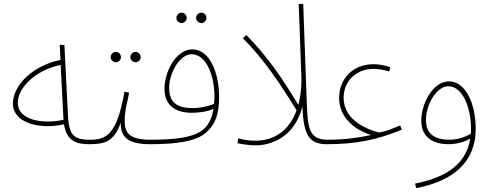

<svg xmlns="http://www.w3.org/2000/svg" viewBox="-20 -734 2530 984"><path d="M437 5C447 5 453 -1 453 -7C453 -14 448 -18 440 -18C352 -18 333 -46 328 -149L310 -504H286L290 -427C148 -398 46 -297 46 -203C46 -109 173 -67 308 -97C322 -9 374 5 437 5ZM71 -207C71 -289 172 -379 291 -401L305 -127L306 -120C201 -97 71 -117 71 -207Z M675 -415C689 -415 701 -427 701 -441C701 -456 689 -468 675 -468C660 -468 648 -456 648 -441C648 -427 660 -415 675 -415ZM574 -415C588 -415 600 -427 600 -441C600 -456 588 -468 574 -468C559 -468 547 -456 547 -441C547 -427 559 -415 574 -415ZM437 5C515 5 565 -7 599 -106C596 -32 637 5 747 5C758 5 763 -1 763 -7C763 -13 761 -18 751 -18C636 -18 619 -58 619 -116C619 -160 627 -187 642 -259L618 -264C578 -37 521 -18 441 -18Z M1012 -616C1026 -616 1038 -628 1038 -642C1038 -657 1026 -669 1012 -669C997 -669 985 -657 985 -642C985 -628 997 -616 1012 -616ZM911 -616C925 -616 937 -628 937 -642C937 -657 925 -669 911 -669C896 -669 884 -657 884 -642C884 -628 896 -616 911 -616ZM747 5C894 5 977 -11 1025 -46C1086 -91 1103 -155 1103 -235C1103 -365 1053 -481 966 -481C883 -481 823 -368 823 -279C823 -186 889 -156 963 -156C996 -156 1042 -161 1074 -176C1063 -105 1033 -77 1009 -61C956 -26 860 -18 751 -18ZM847 -283C847 -364 903 -456 962 -456C1039 -456 1079 -342 1079 -241C1079 -227 1078 -214 1077 -202C1048 -189 1005 -180 967 -180C903 -180 847 -197 847 -283Z M1290 11C1364 11 1489 -26 1530 -189C1535 -39 1566 5 1655 5C1663 5 1669 -2 1669 -7C1669 -13 1666 -18 1658 -18C1560 -18 1557 -84 1552 -215L1534 -714H1511L1525 -330C1525 -280 1519 -235 1509 -196C1437 -316 1360 -435 1242 -555L1225 -538C1337 -425 1413 -308 1500 -169C1452 -34 1337 12 1201 -25L1197 0C1211 3 1254 11 1290 11Z M1653 5C1805 5 1907 -16 2039 -69L2031 -91C1965 -64 1968 -65 1923 -55C1874 -67 1741 -112 1741 -233C1741 -318 1806 -381 1894 -381C1921 -381 1950 -375 1975 -368L1980 -390C1955 -398 1923 -405 1895 -405C1786 -405 1718 -328 1718 -232C1718 -137 1791 -70 1882 -42C1815 -28 1753 -18 1657 -18Z M2113 230C2315 192 2418 86 2418 -72C2418 -202 2367 -317 2281 -317C2199 -317 2139 -204 2139 -115C2139 -18 2218 5 2277 5C2324 5 2362 -8 2390 -23C2366 127 2235 181 2107 207ZM2163 -119C2163 -203 2221 -292 2277 -292C2354 -292 2394 -176 2394 -75C2394 -66 2394 -57 2393 -49C2369 -34 2329 -18 2284 -18C2215 -18 2163 -42 2163 -119Z"/></svg>

Font: Noto Sans Arabic UI SmCn Th
Style: Regular
Weight: 100
Width: 4
Designer: Monotype Design Team, Nadine Chahine and Nizar Qandah
Foundry: Monotype Imaging Inc.
Version: Version 2.010